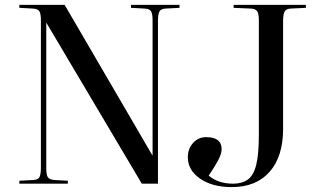

<svg xmlns="http://www.w3.org/2000/svg" viewBox="-20 -750 1304 784"><path d="M59 0V-12L116 -15Q136 -16 141.5 -27.5Q147 -39 147 -66V-668Q147 -693 141 -703.5Q135 -714 114 -715L59 -718V-730H244L602 -116H603V-668Q603 -693 597 -703.5Q591 -714 570 -715L515 -718V-730H713V-718L656 -715Q637 -714 631 -703Q625 -692 625 -664V0H559L170 -656H169V-62Q169 -37 175 -27Q181 -17 202 -15L257 -12V0ZM926 14Q847 14 797 -20.5Q747 -55 747 -108Q747 -143 768.5 -166.5Q790 -190 822 -190Q885 -190 885 -141Q885 -120 867 -88.5Q849 -57 832 -33Q871 0 932 0Q968 0 991.5 -16.5Q1015 -33 1026 -76Q1037 -119 1037 -201V-668Q1037 -693 1030.5 -703.5Q1024 -714 1004 -715L934 -718V-730H1229V-718L1167 -715Q1148 -714 1142 -702.5Q1136 -691 1136 -664V-224Q1136 -111 1081 -48.5Q1026 14 926 14Z"/></svg>

Font: Literata 72pt
Style: Regular
Weight: 400
Designer: Latin by Veronika Burian and Jose Scaglione. Greek by Irene Vlachou. Cyrillic by Vera Evstafieva.
Foundry: TypeTogether
Version: Version 3.002